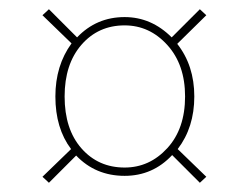

<svg xmlns="http://www.w3.org/2000/svg" viewBox="-20 -586 541 416"><path d="M381 -377Q381 -446 342.5 -488.5Q304 -531 250 -531Q193 -531 156.5 -489Q120 -447 120 -377Q120 -306 156.5 -264.5Q193 -223 250 -223Q304 -223 342.5 -265Q381 -307 381 -377ZM413 -190 353 -250Q311 -205 250 -205Q187 -205 145 -249L86 -190L72 -203L134 -263Q100 -308 100 -377Q100 -444 135 -492L72 -553L86 -566L147 -505Q189 -549 250 -549Q308 -549 352 -505L413 -566L427 -553L364 -491Q401 -444 401 -377Q401 -310 365 -263L427 -203Z"/></svg>

Font: Poppins Thin
Style: Regular
Weight: 250
Designer: Ninad Kale (Devanagari), Jonny Pinhorn (Latin)
Foundry: Indian Type Foundry
Version: Version 3.200;PS 1.000;hotconv 16.6.54;makeotf.lib2.5.65590